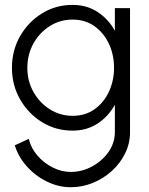

<svg xmlns="http://www.w3.org/2000/svg" viewBox="-20 -534 624 804"><path d="M461 -500H524.5V19.5Q524.5 66.5 504 108.2Q483.5 150 448.2 182Q413 214 368.5 232Q324 250 276.5 250Q224.5 250 176.2 226.2Q128 202.5 92.2 162.5Q56.5 122.5 42 74.5L100.5 47.5Q109.5 86 136.8 117.5Q164 149 201 167.5Q238 186 276.5 186Q323 186 365.2 163.2Q407.5 140.5 434.2 102.5Q461 64.5 461 19.5V-95.5Q434.5 -47 389.2 -17Q344 13 283.5 13Q213.5 13 156 -22.5Q98.5 -58 64.2 -117.8Q30 -177.5 30 -250Q30 -323 64.2 -382.8Q98.5 -442.5 156 -478Q213.5 -513.5 283.5 -513.5Q344 -513.5 389.2 -483.5Q434.5 -453.5 461 -405ZM284 -49Q337.5 -49 376.2 -76.8Q415 -104.5 436.2 -150.2Q457.5 -196 457.5 -250Q457.5 -305 436 -350.8Q414.5 -396.5 375.8 -424.2Q337 -452 284 -452Q231.5 -452 188.5 -424.8Q145.5 -397.5 120 -351.8Q94.5 -306 94.5 -250Q94.5 -194 120.5 -148.2Q146.5 -102.5 189.5 -75.8Q232.5 -49 284 -49Z"/></svg>

Font: Urbanist Light
Style: Regular
Weight: 300
Designer: Corey Hu
Foundry: Corey Hu
Version: Version 1.330; ttfautohint (v1.8.4.7-5d5b)